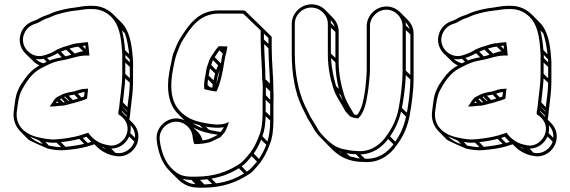

<svg xmlns="http://www.w3.org/2000/svg" viewBox="-20 -617 2639 889"><path d="M257 -127C274 -127 293 -132 305 -136L322 -140C342 -147 363 -151 383 -160C385 -176 386 -192 388 -207L380 -206C356 -206 340 -199 324 -194C302 -190 277 -186 261 -176L243 -167C232 -158 224 -145 218 -135L210 -124H226C237 -125 248 -126 257 -127ZM391 -575H410C445 -575 475 -559 496 -538C531 -503 541 -447 545 -381C546 -368 547 -357 546 -345V-272C546 -227 538 -182 534 -141L532 -120C531 -112 529 -105 528 -98V-88C555 -72 579 -43 568 -1C560 32 520 68 476 54L466 52C433 44 406 23 388 -3C386 -2 384 0 382 0H381L347 11C317 19 281 25 244 28C218 31 191 26 168 21C104 10 45 -30 59 -109C63 -140 67 -170 77 -192C99 -236 128 -280 172 -302L190 -311C215 -324 237 -333 269 -338C306 -344 341 -360 380 -360H394L393 -370C391 -389 390 -405 387 -422C371 -420 359 -420 345 -417C322 -417 302 -407 286 -403C271 -400 259 -393 245 -388C228 -376 204 -366 182 -360C121 -343 61 -410 97 -471C110 -493 128 -503 155 -511C171 -519 183 -528 198 -532C214 -537 227 -545 241 -549C266 -557 300 -565 329 -568C347 -569 371 -575 391 -575ZM417 51 429 63C448 82 472 95 498 102L508 104C562 118 608 80 618 38C627 2 614 -28 594 -48L579 -63C580 -69 581 -76 582 -83L584 -104C588 -144 596 -190 596 -237V-309C597 -321 596 -334 595 -347C590 -416 579 -476 542 -513L506 -549C482 -573 449 -590 410 -590H391C369 -590 344 -584 327 -582C296 -579 263 -571 237 -563C221 -558 207 -550 194 -546C177 -541 164 -533 149 -525C122 -516 100 -506 84 -479C61 -439 71 -396 98 -369L134 -334C142 -326 152 -319 163 -314C136 -300 112 -277 95 -252C83 -235 71 -219 63 -198C51 -173 49 -141 45 -111C37 -67 50 -33 75 -8L110 28C118 36 201 71 201 71C224 76 253 81 281 78C318 75 354 70 386 61ZM365 -380C350 -378 337 -372 326 -369L302 -392C315 -396 330 -400 343 -401ZM310 -364C302 -361 291 -358 283 -356L262 -378L286 -387ZM558 -463C568 -436 574 -402 578 -366L559 -385C557 -417 552 -448 545 -476ZM580 -343C581 -338 581 -333 581 -328L561 -348V-363ZM581 -307V-255L560 -275V-327ZM581 -234C581 -196 574 -157 570 -121L549 -143C552 -177 558 -215 560 -254ZM569 -102 568 -100 547 -122V-123ZM567 -81C567 -80 566 -78 566 -77L544 -100C544 -101 545 -102 545 -103ZM602 39C592 71 555 100 513 90L495 71C534 71 565 46 578 15ZM605 21 583 -1C586 -14 586 -26 584 -37C598 -23 607 -3 605 21ZM469 74C463 71 457 67 452 63C455 64 457 65 460 66ZM370 49C344 55 314 60 283 63L262 41C292 38 321 33 347 26ZM386 45 363 22 380 16 403 40ZM263 64C243 64 224 61 206 57L190 40C207 43 224 45 242 43ZM178 50C154 43 134 31 118 15C137 23 155 31 162 34ZM357 -166 340 -183C350 -186 360 -190 372 -191C371 -185 370 -178 369 -170C365 -168 361 -167 357 -166ZM341 -161C334 -159 326 -156 317 -154L298 -174C307 -176 316 -177 324 -179ZM273 -143 258 -158 264 -161 280 -144C278 -143 275 -143 273 -143ZM297 -149 277 -168C278 -168 280 -170 281 -170L300 -150C299 -150 298 -149 297 -149ZM251 -141C247 -141 243 -140 239 -140C241 -142 242 -145 244 -148ZM210 -337 198 -349C215 -354 231 -361 247 -371L266 -352C245 -348 227 -344 210 -337ZM196 -331C191 -329 187 -326 182 -324C168 -327 155 -334 145 -344C157 -342 169 -342 182 -345ZM362 -404C366 -405 369 -405 375 -406C375 -404 376 -399 376 -396V-395V-390Z M1196 -233C1197 -217 1197 -197 1196 -173V-97C1196 -54 1192 -16 1179 13C1169 42 1154 69 1139 90C1120 112 1106 132 1083 146C1032 178 970 201 888 201H869C827 201 805 192 778 166C747 136 732 100 722 49L720 34C710 -31 785 -79 840 -39C856 -27 867 -11 871 10L873 24C875 34 876 43 880 50H888C910 50 943 46 960 38C973 32 988 24 1001 18C1008 11 1013 3 1019 -3L1025 -13C1029 -21 1032 -28 1035 -37L1040 -52L1025 -46C993 -34 945 -44 911 -51C869 -60 840 -76 815 -101C788 -128 773 -166 773 -221C773 -257 780 -294 787 -326C790 -343 795 -358 799 -370C811 -398 813 -412 830 -437C865 -493 907 -554 993 -554H1095C1099 -554 1103 -554 1107 -553L1187 -476V-431C1187 -371 1194 -306 1194 -247V-246C1195 -241 1196 -238 1196 -233ZM982 -193C1001 -231 1012 -286 1019 -334C1022 -352 1025 -366 1029 -377V-380L1033 -402L993 -403C980 -390 967 -368 958 -355C950 -343 946 -330 942 -317C935 -303 933 -277 931 -267C928 -257 925 -234 925 -221L926 -204C944 -199 963 -196 982 -193ZM875 -27C906 -9 944 1 989 7C965 19 951 29 918 33C914 18 907 5 896 -6ZM976 -277C973 -268 971 -255 969 -245L946 -267C948 -276 950 -290 952 -300ZM981 -293 958 -316C961 -325 963 -332 966 -339L990 -314C986 -306 983 -300 981 -293ZM965 -227C964 -223 964 -217 963 -211L951 -214L941 -224C941 -231 942 -240 943 -249ZM891 12 885 5V4C887 6 889 9 891 12ZM919 -23C901 -29 886 -37 872 -47C882 -43 893 -40 905 -37ZM948 -16 932 -31C958 -26 988 -23 1016 -28C1012 -20 1008 -13 1002 -6C983 -8 964 -13 948 -16ZM1223 -393C1223 -340 1229 -283 1230 -230L1209 -250C1209 -302 1204 -360 1203 -413ZM1223 -414 1202 -434V-461L1223 -441ZM1231 -194V-155L1211 -176V-214ZM1231 -135V-80L1210 -100V-155ZM1231 -59C1231 -22 1227 11 1218 38L1195 14C1205 -13 1209 -44 1210 -79ZM1213 53C1204 77 1192 100 1179 119L1155 94C1168 75 1180 53 1189 30ZM1170 131C1154 150 1141 166 1123 178L1099 153C1118 140 1131 123 1145 106ZM1110 186C1073 209 1034 225 981 232L959 210C1010 201 1049 185 1086 162ZM962 234C949 235 940 237 926 237L906 216C917 215 925 214 940 213ZM885 236C860 234 843 226 825 211C837 214 851 216 866 216ZM1238 -396V-447L1202 -482L1200 -484L1115 -567C1109 -569 1102 -569 1095 -569H993C900 -569 855 -504 818 -445C800 -418 796 -401 785 -376C779 -363 776 -345 773 -328C766 -296 758 -259 758 -221C758 -164 773 -121 804 -90L834 -60C771 -91 695 -36 706 36L708 51C718 104 734 144 768 177L803 212C832 240 859 252 904 252H923C1008 252 1074 227 1126 194C1152 179 1168 156 1186 135C1203 111 1217 84 1228 54C1242 22 1246 -18 1246 -62V-138C1247 -162 1247 -182 1246 -198C1246 -261 1238 -332 1238 -396ZM1003 -323 974 -352C981 -362 988 -374 996 -384L1011 -369C1008 -357 1005 -339 1003 -323ZM1014 -387H1015V-386ZM998 -295C994 -272 988 -248 981 -228C984 -239 987 -267 991 -275C994 -281 996 -290 998 -295Z M1817 55C1845 18 1865 -23 1876 -78C1885 -125 1895 -196 1895 -252V-461C1895 -486 1885 -508 1868 -525L1832 -561C1816 -577 1793 -587 1769 -587C1720 -587 1678 -545 1678 -496V-290C1678 -273 1672 -204 1669 -190C1662 -147 1654 -108 1633 -85H1630C1627 -86 1623 -86 1620 -87C1602 -118 1583 -146 1572 -182C1559 -224 1548 -276 1548 -331V-472C1548 -497 1537 -519 1521 -535L1486 -571C1469 -588 1447 -597 1422 -597C1373 -597 1331 -556 1331 -507V-366C1331 -275 1346 -189 1377 -124L1404 -69C1412 -56 1424 -37 1431 -24C1445 3 1461 16 1481 37L1516 73C1553 109 1595 133 1666 133C1739 138 1788 98 1817 55ZM1498 -507V-366C1498 -309 1508 -256 1522 -213C1535 -169 1561 -138 1579 -102C1584 -97 1590 -90 1598 -81C1602 -77 1610 -74 1617 -72L1628 -70L1639 -69C1667 -97 1676 -142 1683 -188C1686 -204 1693 -271 1693 -290V-496C1693 -537 1728 -572 1769 -572C1810 -572 1844 -537 1844 -496V-287C1844 -233 1835 -162 1826 -116C1816 -63 1796 -25 1770 11C1745 50 1695 90 1631 82C1606 82 1585 76 1563 72C1531 62 1515 50 1491 27C1470 6 1457 -7 1445 -31C1437 -45 1425 -64 1417 -77C1409 -94 1400 -112 1391 -130C1362 -192 1345 -277 1345 -366V-507C1345 -548 1380 -582 1421 -582C1462 -582 1498 -548 1498 -507ZM1533 -469V-349L1512 -369V-489ZM1530 -493 1512 -510C1512 -515 1512 -519 1511 -524C1520 -515 1526 -505 1530 -493ZM1533 -328C1533 -284 1540 -242 1549 -205L1536 -219C1525 -256 1515 -301 1513 -348ZM1558 -176C1561 -167 1564 -159 1567 -151C1561 -162 1554 -173 1549 -185ZM1880 -458V-270L1859 -290V-478ZM1877 -482 1859 -499C1859 -504 1859 -509 1858 -514C1867 -505 1873 -494 1877 -482ZM1880 -249C1880 -200 1872 -140 1864 -95L1841 -117C1849 -159 1857 -218 1859 -269ZM1860 -77C1850 -30 1833 6 1810 39L1786 14C1809 -18 1826 -54 1837 -100ZM1802 51C1775 88 1732 121 1670 118L1649 98C1708 96 1750 63 1777 27ZM1647 117C1631 115 1615 110 1600 107L1584 92C1597 95 1612 97 1628 97ZM1563 92C1559 89 1555 87 1551 84C1553 85 1555 85 1557 86Z M2194 -127C2211 -127 2230 -132 2242 -136L2259 -140C2279 -147 2300 -151 2320 -160C2322 -176 2323 -192 2325 -207L2317 -206C2293 -206 2277 -199 2261 -194C2239 -190 2214 -186 2198 -176L2180 -167C2169 -158 2161 -145 2155 -135L2147 -124H2163C2174 -125 2185 -126 2194 -127ZM2328 -575H2347C2382 -575 2412 -559 2433 -538C2468 -503 2478 -447 2482 -381C2483 -368 2484 -357 2483 -345V-272C2483 -227 2475 -182 2471 -141L2469 -120C2468 -112 2466 -105 2465 -98V-88C2492 -72 2516 -43 2505 -1C2497 32 2457 68 2413 54L2403 52C2370 44 2343 23 2325 -3C2323 -2 2321 0 2319 0H2318L2284 11C2254 19 2218 25 2181 28C2155 31 2128 26 2105 21C2041 10 1982 -30 1996 -109C2000 -140 2004 -170 2014 -192C2036 -236 2065 -280 2109 -302L2127 -311C2152 -324 2174 -333 2206 -338C2243 -344 2278 -360 2317 -360H2331L2330 -370C2328 -389 2327 -405 2324 -422C2308 -420 2296 -420 2282 -417C2259 -417 2239 -407 2223 -403C2208 -400 2196 -393 2182 -388C2165 -376 2141 -366 2119 -360C2058 -343 1998 -410 2034 -471C2047 -493 2065 -503 2092 -511C2108 -519 2120 -528 2135 -532C2151 -537 2164 -545 2178 -549C2203 -557 2237 -565 2266 -568C2284 -569 2308 -575 2328 -575ZM2354 51 2366 63C2385 82 2409 95 2435 102L2445 104C2499 118 2545 80 2555 38C2564 2 2551 -28 2531 -48L2516 -63C2517 -69 2518 -76 2519 -83L2521 -104C2525 -144 2533 -190 2533 -237V-309C2534 -321 2533 -334 2532 -347C2527 -416 2516 -476 2479 -513L2443 -549C2419 -573 2386 -590 2347 -590H2328C2306 -590 2281 -584 2264 -582C2233 -579 2200 -571 2174 -563C2158 -558 2144 -550 2131 -546C2114 -541 2101 -533 2086 -525C2059 -516 2037 -506 2021 -479C1998 -439 2008 -396 2035 -369L2071 -334C2079 -326 2089 -319 2100 -314C2073 -300 2049 -277 2032 -252C2020 -235 2008 -219 2000 -198C1988 -173 1986 -141 1982 -111C1974 -67 1987 -33 2012 -8L2047 28C2055 36 2138 71 2138 71C2161 76 2190 81 2218 78C2255 75 2291 70 2323 61ZM2302 -380C2287 -378 2274 -372 2263 -369L2239 -392C2252 -396 2267 -400 2280 -401ZM2247 -364C2239 -361 2228 -358 2220 -356L2199 -378L2223 -387ZM2495 -463C2505 -436 2511 -402 2515 -366L2496 -385C2494 -417 2489 -448 2482 -476ZM2517 -343C2518 -338 2518 -333 2518 -328L2498 -348V-363ZM2518 -307V-255L2497 -275V-327ZM2518 -234C2518 -196 2511 -157 2507 -121L2486 -143C2489 -177 2495 -215 2497 -254ZM2506 -102 2505 -100 2484 -122V-123ZM2504 -81C2504 -80 2503 -78 2503 -77L2481 -100C2481 -101 2482 -102 2482 -103ZM2539 39C2529 71 2492 100 2450 90L2432 71C2471 71 2502 46 2515 15ZM2542 21 2520 -1C2523 -14 2523 -26 2521 -37C2535 -23 2544 -3 2542 21ZM2406 74C2400 71 2394 67 2389 63C2392 64 2394 65 2397 66ZM2307 49C2281 55 2251 60 2220 63L2199 41C2229 38 2258 33 2284 26ZM2323 45 2300 22 2317 16 2340 40ZM2200 64C2180 64 2161 61 2143 57L2127 40C2144 43 2161 45 2179 43ZM2115 50C2091 43 2071 31 2055 15C2074 23 2092 31 2099 34ZM2294 -166 2277 -183C2287 -186 2297 -190 2309 -191C2308 -185 2307 -178 2306 -170C2302 -168 2298 -167 2294 -166ZM2278 -161C2271 -159 2263 -156 2254 -154L2235 -174C2244 -176 2253 -177 2261 -179ZM2210 -143 2195 -158 2201 -161 2217 -144C2215 -143 2212 -143 2210 -143ZM2234 -149 2214 -168C2215 -168 2217 -170 2218 -170L2237 -150C2236 -150 2235 -149 2234 -149ZM2188 -141C2184 -141 2180 -140 2176 -140C2178 -142 2179 -145 2181 -148ZM2147 -337 2135 -349C2152 -354 2168 -361 2184 -371L2203 -352C2182 -348 2164 -344 2147 -337ZM2133 -331C2128 -329 2124 -326 2119 -324C2105 -327 2092 -334 2082 -344C2094 -342 2106 -342 2119 -345ZM2299 -404C2303 -405 2306 -405 2312 -406C2312 -404 2313 -399 2313 -396V-395V-390Z"/></svg>

Font: Blanket
Style: Ugh
Weight: 900
Foundry: Cannot Into Space Fonts
Version: Version 0.9